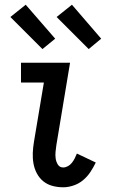

<svg xmlns="http://www.w3.org/2000/svg" viewBox="-20 -786 490 814"><path d="M248 8Q224 8 202 2Q180 -4 163.5 -17.5Q147 -31 136.5 -50.5Q126 -70 122 -92.5Q118 -115 119 -138Q120 -161 124 -185L166 -436H69V-520H277L219 -171Q217 -157 215.5 -142.5Q214 -128 216 -114Q218 -100 225.5 -88Q233 -76 248 -76Q258 -76 268 -81.5Q278 -87 285 -96Q292 -105 297 -115Q302 -125 306 -135L386 -97Q376 -76 363 -56.5Q350 -37 332 -22Q314 -7 291.5 0.5Q269 8 248 8ZM356 -578 220 -714 285 -766 409 -622ZM160 -578 24 -714 89 -766 214 -622Z"/></svg>

Font: Iosevka Etoile Medium
Style: Italic
Weight: 500
Italic angle: -9°
Designer: Belleve Invis
Foundry: Belleve Invis
Version: Version 22.1.2; ttfautohint (v1.8.4)